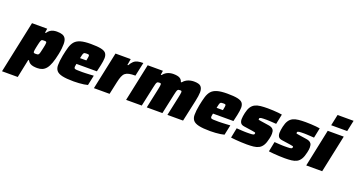

<svg xmlns="http://www.w3.org/2000/svg" viewBox="-98 -1500 4547 2455"><g transform="rotate(20 2175.5 -272.0)"><path d="M-45 199 105 -510H312L303 -453H314Q332 -480 353 -494Q374 -508 397 -513Q420 -518 442 -518Q488 -518 517.5 -507.5Q547 -497 562 -470.5Q577 -444 577 -397Q577 -370 573.5 -335.5Q570 -301 561 -257Q545 -179 526.5 -128Q508 -77 484.5 -47.5Q461 -18 431 -5.5Q401 7 363 7Q336 7 310.5 3Q285 -1 264.5 -13.5Q244 -26 231 -51H221L169 199ZM285 -157Q300 -157 309 -159Q318 -161 324 -170Q330 -179 335 -199Q340 -219 348 -255Q355 -285 358 -303.5Q361 -322 361 -333Q361 -343 357.5 -347Q354 -351 346.5 -352Q339 -353 326 -353Q312 -353 304 -351.5Q296 -350 291.5 -345Q287 -340 283 -328Q280 -320 276 -304.5Q272 -289 268 -270.5Q264 -252 260 -233.5Q256 -215 254 -200.5Q252 -186 252 -179Q252 -164 259 -160.5Q266 -157 285 -157Z M859 8Q759 8 702.5 -5Q646 -18 623.5 -46.5Q601 -75 601 -119Q601 -147 604.5 -180.5Q608 -214 616 -254Q630 -325 645 -375Q660 -425 687.5 -456.5Q715 -488 766 -503Q817 -518 903 -518Q993 -518 1042.5 -507.5Q1092 -497 1111 -473Q1130 -449 1130 -408Q1130 -389 1126 -362Q1122 -335 1116 -307Q1110 -279 1104 -254L1095 -215H817Q816 -208 813 -194Q810 -180 810 -174Q810 -158 816.5 -151.5Q823 -145 846.5 -143.5Q870 -142 921 -142Q938 -142 963.5 -143Q989 -144 1018.5 -145.5Q1048 -147 1077 -149L1048 -12Q1028 -6 997 -1.5Q966 3 930 5.5Q894 8 859 8ZM835 -300H921L924 -316Q927 -333 929 -343.5Q931 -354 931 -362Q931 -372 927.5 -376.5Q924 -381 916 -382Q908 -383 895 -383Q879 -383 870 -381Q861 -379 855.5 -371.5Q850 -364 845.5 -347Q841 -330 835 -300Z M1133 0 1241 -510H1448L1434 -425H1444Q1466 -463 1488 -483Q1510 -503 1540.5 -510.5Q1571 -518 1617 -518L1577 -332Q1527 -332 1494 -325.5Q1461 -319 1440.5 -302.5Q1420 -286 1407 -254Q1394 -222 1383 -171L1346 0Z M1571 0 1679 -510H1886L1878 -453H1888Q1909 -480 1933.5 -494Q1958 -508 1982.5 -513Q2007 -518 2026 -518Q2086 -518 2114.5 -501.5Q2143 -485 2151 -453H2161Q2183 -480 2209 -494Q2235 -508 2261 -513Q2287 -518 2307 -518Q2378 -518 2402.5 -492Q2427 -466 2427 -414Q2427 -393 2422 -359Q2417 -325 2409 -289L2346 0H2133L2188 -256Q2193 -280 2197 -301Q2201 -322 2201 -331Q2201 -345 2196.5 -348.5Q2192 -352 2181 -352Q2167 -352 2158.5 -350Q2150 -348 2144.5 -340Q2139 -332 2134 -315Q2129 -298 2123 -269L2065 0H1852L1907 -256Q1912 -280 1916 -301Q1920 -322 1920 -331Q1920 -345 1915.5 -348.5Q1911 -352 1900 -352Q1886 -352 1877.5 -350Q1869 -348 1863.5 -340Q1858 -332 1853 -315Q1848 -298 1842 -269L1784 0Z M2717 8Q2617 8 2560.5 -5Q2504 -18 2481.5 -46.5Q2459 -75 2459 -119Q2459 -147 2462.5 -180.5Q2466 -214 2474 -254Q2488 -325 2503 -375Q2518 -425 2545.5 -456.5Q2573 -488 2624 -503Q2675 -518 2761 -518Q2851 -518 2900.5 -507.5Q2950 -497 2969 -473Q2988 -449 2988 -408Q2988 -389 2984 -362Q2980 -335 2974 -307Q2968 -279 2962 -254L2953 -215H2675Q2674 -208 2671 -194Q2668 -180 2668 -174Q2668 -158 2674.5 -151.5Q2681 -145 2704.5 -143.5Q2728 -142 2779 -142Q2796 -142 2821.5 -143Q2847 -144 2876.5 -145.5Q2906 -147 2935 -149L2906 -12Q2886 -6 2855 -1.5Q2824 3 2788 5.5Q2752 8 2717 8ZM2693 -300H2779L2782 -316Q2785 -333 2787 -343.5Q2789 -354 2789 -362Q2789 -372 2785.5 -376.5Q2782 -381 2774 -382Q2766 -383 2753 -383Q2737 -383 2728 -381Q2719 -379 2713.5 -371.5Q2708 -364 2703.5 -347Q2699 -330 2693 -300Z M3215 8Q3180 8 3140 6Q3100 4 3062.5 1Q3025 -2 2997 -6L3024 -142Q3043 -141 3062.5 -139.5Q3082 -138 3100.5 -137Q3119 -136 3134.5 -135.5Q3150 -135 3162 -135Q3187 -135 3204.5 -135.5Q3222 -136 3234 -137Q3246 -138 3253 -141Q3261 -144 3264 -149.5Q3267 -155 3267 -165Q3267 -170 3258.5 -173Q3250 -176 3222 -180L3106 -197Q3071 -202 3057 -222Q3043 -242 3043 -275Q3043 -293 3046.5 -315Q3050 -337 3055 -361Q3067 -415 3088 -446.5Q3109 -478 3140.5 -493.5Q3172 -509 3215 -513.5Q3258 -518 3312 -518Q3348 -518 3385 -516Q3422 -514 3454.5 -511Q3487 -508 3507 -504L3479 -368Q3451 -370 3424.5 -371.5Q3398 -373 3377.5 -374Q3357 -375 3346 -375Q3321 -375 3304 -374.5Q3287 -374 3276 -372.5Q3265 -371 3259 -368Q3253 -365 3251 -360.5Q3249 -356 3249 -348Q3249 -341 3256 -339.5Q3263 -338 3288 -334L3387 -319Q3411 -316 3430.5 -308Q3450 -300 3461 -282.5Q3472 -265 3472 -231Q3472 -218 3470 -200.5Q3468 -183 3463 -163Q3450 -102 3429 -67.5Q3408 -33 3377.5 -17Q3347 -1 3306.5 3.5Q3266 8 3215 8Z M3730 8Q3695 8 3655 6Q3615 4 3577.5 1Q3540 -2 3512 -6L3539 -142Q3558 -141 3577.5 -139.5Q3597 -138 3615.5 -137Q3634 -136 3649.5 -135.5Q3665 -135 3677 -135Q3702 -135 3719.5 -135.5Q3737 -136 3749 -137Q3761 -138 3768 -141Q3776 -144 3779 -149.5Q3782 -155 3782 -165Q3782 -170 3773.5 -173Q3765 -176 3737 -180L3621 -197Q3586 -202 3572 -222Q3558 -242 3558 -275Q3558 -293 3561.5 -315Q3565 -337 3570 -361Q3582 -415 3603 -446.5Q3624 -478 3655.5 -493.5Q3687 -509 3730 -513.5Q3773 -518 3827 -518Q3863 -518 3900 -516Q3937 -514 3969.5 -511Q4002 -508 4022 -504L3994 -368Q3966 -370 3939.5 -371.5Q3913 -373 3892.5 -374Q3872 -375 3861 -375Q3836 -375 3819 -374.5Q3802 -374 3791 -372.5Q3780 -371 3774 -368Q3768 -365 3766 -360.5Q3764 -356 3764 -348Q3764 -341 3771 -339.5Q3778 -338 3803 -334L3902 -319Q3926 -316 3945.5 -308Q3965 -300 3976 -282.5Q3987 -265 3987 -231Q3987 -218 3985 -200.5Q3983 -183 3978 -163Q3965 -102 3944 -67.5Q3923 -33 3892.5 -17Q3862 -1 3821.5 3.5Q3781 8 3730 8Z M4146 -592 4178 -743H4396L4364 -592ZM4022 0 4129 -510H4347L4239 0Z"/></g></svg>

Font: Saira Thin Black
Style: Italic
Weight: 900
Italic angle: -12°
Version: Version 1.101